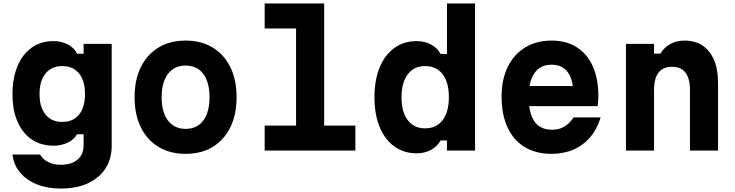

<svg xmlns="http://www.w3.org/2000/svg" viewBox="-20 -868 4240 1107"><path d="M624 -27Q624 48 588 103.5Q552 159 486.5 189Q421 219 330 219Q253 219 193 195Q133 171 96 127Q59 83 52 23H211Q227 51 258 66.5Q289 82 330 82Q392 82 427 52.5Q462 23 462 -29V-94H424Q407 -63 370 -45.5Q333 -28 289 -28Q216 -28 163 -64Q110 -100 81 -166.5Q52 -233 52 -324Q52 -418 81 -487Q110 -556 163 -593.5Q216 -631 289 -631Q335 -631 371.5 -611.5Q408 -592 425 -558H462V-615H624ZM208 -326Q208 -249 243 -207Q278 -165 339 -165Q401 -165 435.5 -207Q470 -249 470 -326Q470 -403 435.5 -445Q401 -487 339 -487Q278 -487 243 -445Q208 -403 208 -326Z M1050 19Q960 19 894 -21Q828 -61 792 -134Q756 -207 756 -307Q756 -408 792 -481Q828 -554 894 -594Q960 -634 1050 -634Q1140 -634 1206 -594Q1272 -554 1308 -481Q1344 -408 1344 -307Q1344 -207 1308 -134Q1272 -61 1206.5 -21Q1141 19 1050 19ZM1050 -125Q1116 -125 1152 -173Q1188 -221 1188 -307Q1188 -394 1152 -442Q1116 -490 1050 -490Q985 -490 948.5 -442Q912 -394 912 -307Q912 -221 948.5 -173Q985 -125 1050 -125Z M1506 -848H1849V-144H2029V0H1506V-144H1687V-704H1506Z M2383 16Q2309 16 2254 -23.5Q2199 -63 2169 -135.5Q2139 -208 2139 -307Q2139 -407 2169 -479.5Q2199 -552 2254 -591.5Q2309 -631 2383 -631Q2428 -631 2465 -611.5Q2502 -592 2520 -557H2557V-848H2719V0H2557V-58H2520Q2502 -24 2465 -4Q2428 16 2383 16ZM2431 -128Q2496 -128 2532 -175.5Q2568 -223 2568 -308Q2568 -393 2532 -440Q2496 -487 2431 -487Q2367 -487 2331 -439.5Q2295 -392 2295 -307Q2295 -222 2331 -175Q2367 -128 2431 -128Z M2999 -372H3340L3287 -312Q3287 -403 3255.5 -449Q3224 -495 3160 -495Q3095 -495 3061.5 -446.5Q3028 -398 3028 -311Q3028 -217 3061 -168.5Q3094 -120 3164 -120Q3204 -120 3234.5 -138.5Q3265 -157 3287 -191H3443Q3423 -124 3383 -77Q3343 -30 3286.5 -5.5Q3230 19 3160 19Q3070 19 3005.5 -20Q2941 -59 2906.5 -133Q2872 -207 2872 -311Q2872 -410 2907.5 -482.5Q2943 -555 3008 -594.5Q3073 -634 3160 -634Q3245 -634 3305 -596Q3365 -558 3397.5 -486.5Q3430 -415 3430 -312Q3430 -296 3428.5 -282Q3427 -268 3426 -256H2999Z M3589 0V-615H3751V-559H3788Q3808 -594 3844 -614Q3880 -634 3927 -634Q3988 -634 4031 -605Q4074 -576 4097 -521.5Q4120 -467 4120 -390V0H3958V-350Q3958 -416 3932 -449.5Q3906 -483 3855 -483Q3803 -483 3777 -449.5Q3751 -416 3751 -350V0Z"/></svg>

Font: Martian Mono
Style: Bold
Weight: 700
Designer: Roman Shamin
Foundry: Evil Martians
Version: Version 1.000